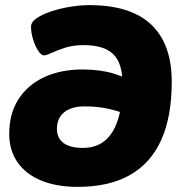

<svg xmlns="http://www.w3.org/2000/svg" viewBox="-20 -728 712 749"><path d="M283 1Q200 1 140 -24Q80 -49 48 -95.5Q16 -142 16 -206Q16 -284 51.5 -340Q87 -396 151.5 -426.5Q216 -457 303 -457Q336 -457 366.5 -453Q397 -449 423.5 -441Q450 -433 472.5 -422.5Q495 -412 511 -399L484 -278Q465 -286 446 -292Q427 -298 405.5 -303Q384 -308 360.5 -310.5Q337 -313 309 -313Q275 -313 251 -302.5Q227 -292 214.5 -272.5Q202 -253 202 -226Q202 -201 213.5 -184.5Q225 -168 247.5 -159.5Q270 -151 303 -151Q355 -151 389 -179Q423 -207 440.5 -262.5Q458 -318 458 -401Q458 -481 422 -516.5Q386 -552 306 -552Q266 -552 234.5 -542Q203 -532 182 -522Q161 -512 151 -512Q141 -512 129 -530Q117 -548 109 -574.5Q101 -601 101 -624Q101 -642 123 -657Q145 -672 179.5 -683.5Q214 -695 253.5 -701.5Q293 -708 329 -708Q436 -708 507 -674.5Q578 -641 614 -574.5Q650 -508 650 -409Q650 -273 609 -182Q568 -91 486.5 -45Q405 1 283 1Z"/></svg>

Font: Asap Black
Style: Italic
Weight: 900
Italic angle: -6°
Designer: Pablo Cosgaya
Foundry: Omnibus-Type
Version: Version 3.001